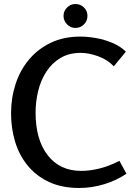

<svg xmlns="http://www.w3.org/2000/svg" viewBox="-20 -923 664 955"><path d="M375 12Q288 12 224.5 -17.5Q161 -47 118.5 -98.5Q76 -150 55.5 -217Q35 -284 35 -359Q35 -436 57.5 -505Q80 -574 124.5 -627Q169 -680 233 -710.5Q297 -741 380 -741Q416 -741 458.5 -733.5Q501 -726 540.5 -709Q580 -692 606 -666L546 -593Q517 -625 470 -642.5Q423 -660 381 -660Q323 -660 280.5 -634.5Q238 -609 210.5 -566.5Q183 -524 170 -471Q157 -418 157 -363Q157 -228 217.5 -150.5Q278 -73 384 -73Q426 -73 473.5 -84.5Q521 -96 574 -123L609 -59Q559 -25 497.5 -6.5Q436 12 375 12ZM415 -844Q415 -819 397.5 -801.5Q380 -784 355 -784Q331 -784 313.5 -802Q296 -820 296 -844Q296 -868 313.5 -885.5Q331 -903 355 -903Q380 -903 397.5 -886Q415 -869 415 -844Z"/></svg>

Font: Rosario SemiBold
Style: Regular
Weight: 600
Designer: Hector Gatti
Foundry: Omnibus Type
Version: Version 1.101; ttfautohint (v1.8.1.43-b0c9)